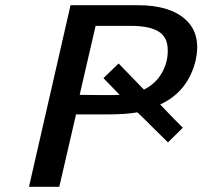

<svg xmlns="http://www.w3.org/2000/svg" viewBox="-20 -715 775 735"><path d="M91 0 250 -695H509Q630 -695 690.5 -640Q751 -585 729 -484Q700 -364 593 -315Q658 -247 680 -226L623 -170L573 -219Q559 -233 542.5 -249.5Q526 -266 517.5 -274Q509 -282 506 -285Q464 -277 388 -277H271L207 0ZM285 -352Q327 -351 412 -351L438 -352L376 -416L434 -472L531 -372Q576 -394 600 -436.5Q624 -479 622 -527Q621 -574 586 -595Q551 -616 479 -616H346Z"/></svg>

Font: Coval
Style: Medium Italic
Weight: 500
Foundry: Context Ltd
Version: Version 001.000